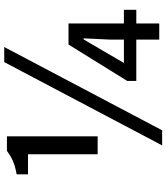

<svg xmlns="http://www.w3.org/2000/svg" viewBox="42 -832 804 929"><g transform="rotate(-90 444.5 -368.0)"><path d="M162 -298V-635H65V-690Q105 -697 129.5 -708Q154 -719 179 -737H249V-298ZM205 14 608 -750H681L278 14ZM717 0V-240L723 -366H718L665 -276L604 -171H861V-111H517V-155L693 -439H795V0Z"/></g></svg>

Font: Noto Sans SC Medium
Style: Regular
Weight: 500
Designer: Ryoko NISHIZUKA  (kana, bopomofo & ideographs); Paul D. Hunt (Latin, Greek & Cyrillic); Sandoll Communications , Soo-you
Foundry: Adobe
Version: Version 2.004-H2;hotconv 1.0.118;makeotfexe 2.5.65603